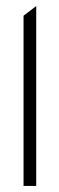

<svg xmlns="http://www.w3.org/2000/svg" viewBox="-20 -646 196 636"><path d="M58 -30H100V-626L58 -594Z"/></svg>

Font: Charger Sport
Style: HLExt
Weight: 100
Designer: Jasper
Foundry: Cannot Into Space Fonts
Version: Version 1.1